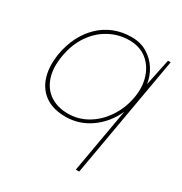

<svg xmlns="http://www.w3.org/2000/svg" viewBox="-171 -637 931 983"><g transform="rotate(30 295.0 -145.5)"><path d="M416 220 483 -161Q448 -83 381.5 -35.5Q315 12 234 12Q159 12 112 -22Q65 -56 48 -115.5Q31 -175 44 -250Q54 -307 78 -354.5Q102 -402 138.5 -437.5Q175 -473 222.5 -492Q270 -511 326 -511Q379 -511 419 -486.5Q459 -462 483 -423.5Q507 -385 513 -341L546 -499H562L436 220ZM237 -8Q298 -8 351 -39Q404 -70 441 -125Q478 -180 491 -249Q503 -317 485 -372Q467 -427 425.5 -459Q384 -491 323 -491Q261 -491 206.5 -461.5Q152 -432 115 -378Q78 -324 65 -249Q52 -175 70 -120.5Q88 -66 131.5 -37Q175 -8 237 -8Z"/></g></svg>

Font: DM Sans 20pt Thin
Style: Italic
Weight: 250
Italic angle: -10°
Version: Version 4.004;gftools[0.9.30]